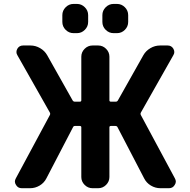

<svg xmlns="http://www.w3.org/2000/svg" viewBox="-20 -989 978 988"><path d="M805.7 -20.5Q779.3 -20.5 756.3 -34.2Q733.4 -47.9 721.7 -71.3L585 -334Q582 -340.8 574.2 -340.8H550.8Q543 -340.8 543 -334V-78.1Q543 -54.7 525.9 -37.6Q508.8 -20.5 485.4 -20.5H456.1Q432.6 -20.5 415.5 -37.6Q398.4 -54.7 398.4 -78.1V-334Q398.4 -340.8 390.6 -340.8H365.2Q358.4 -340.8 355.5 -334L218.8 -71.3Q207 -47.9 184.1 -34.2Q161.1 -20.5 134.8 -20.5H91.8Q72.3 -20.5 62.5 -37.1Q56.6 -45.9 56.6 -54.7Q56.6 -62.5 61.5 -71.3L236.3 -396.5Q240.2 -403.3 236.3 -410.2L69.3 -705.1Q64.5 -712.9 64.5 -721.2Q64.5 -729.5 69.3 -738.3Q79.1 -754.9 98.6 -754.9H136.7Q163.1 -754.9 186.5 -741.2Q210 -727.5 222.7 -705.1L353.5 -472.7Q357.4 -465.8 365.2 -465.8H390.6Q398.4 -465.8 398.4 -472.7V-697.3Q398.4 -720.7 415.5 -737.8Q432.6 -754.9 456.1 -754.9H485.4Q508.8 -754.9 525.9 -737.8Q543 -720.7 543 -697.3V-472.7Q543 -465.8 550.8 -465.8H576.2Q583 -465.8 586.9 -472.7L717.8 -705.1Q730.5 -727.5 753.9 -741.2Q777.3 -754.9 803.7 -754.9H842.8Q862.3 -754.9 872.1 -738.3Q877 -729.5 877 -721.2Q877 -712.9 872.1 -705.1L705.1 -410.2Q701.2 -403.3 705.1 -396.5L879.9 -71.3Q884.8 -62.5 884.8 -54.7Q884.8 -45.9 878.9 -37.1Q869.1 -20.5 849.6 -20.5ZM358.4 -818.4Q335 -818.4 317.9 -835.4Q300.8 -852.5 300.8 -876V-911.1Q300.8 -934.6 317.9 -951.7Q335 -968.8 358.4 -968.8H376Q399.4 -968.8 416.5 -951.7Q433.6 -934.6 433.6 -911.1V-876Q433.6 -852.5 416.5 -835.4Q399.4 -818.4 376 -818.4ZM564.5 -818.4Q541 -818.4 523.9 -835.4Q506.8 -852.5 506.8 -876V-911.1Q506.8 -934.6 523.9 -951.7Q541 -968.8 564.5 -968.8H582Q605.5 -968.8 622.6 -951.7Q639.6 -934.6 639.6 -911.1V-876Q639.6 -852.5 622.6 -835.4Q605.5 -818.4 582 -818.4Z"/></svg>

Font: Gen Jyuu Gothic P Bold
Style: Bold
Weight: 700
Designer: [Source Han Sans]
Ryoko NISHIZUKA  (kana & ideographs); Paul D. Hunt (Latin, Greek & Cyrillic); Wenlong ZHANG  (bopomofo
Version: Version 1.002.20150607